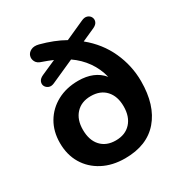

<svg xmlns="http://www.w3.org/2000/svg" viewBox="-168 -835 921 971"><g transform="rotate(-30 292.5 -350.0)"><path d="M289 -92Q345 -92 377 -127Q409 -162 409 -222Q409 -281 377.5 -315.5Q346 -350 290 -350Q235 -350 203 -315.5Q171 -281 171 -222Q171 -161 202.5 -126.5Q234 -92 289 -92ZM285 10Q211 10 155 -19.5Q99 -49 68 -101Q37 -153 37 -222Q37 -289 67 -340Q97 -391 150.5 -420Q204 -449 274 -449Q320 -449 355.5 -434.5Q391 -420 416 -390Q403 -443 372.5 -486Q342 -529 297 -560L163 -500Q144 -491 130 -496.5Q116 -502 110 -514Q104 -526 109.5 -540Q115 -554 135 -563L221 -601Q207 -607 193 -612.5Q179 -618 164 -623Q139 -630 130.5 -646.5Q122 -663 127 -679.5Q132 -696 150 -705Q168 -714 195 -707Q233 -697 267.5 -683.5Q302 -670 332 -653L443 -703Q462 -712 476.5 -707Q491 -702 497 -689.5Q503 -677 498 -663.5Q493 -650 474 -641L398 -607Q473 -546 511 -462.5Q549 -379 549 -288Q549 -148 481 -69Q413 10 285 10Z"/></g></svg>

Font: Chiron GoRound TC SB
Style: Regular
Weight: 500
Designer: Ryoko NISHIZUKA 西塚涼子 (kana, bopomofo & ideographs); Paul D. Hunt (Latin, Greek & Cyrillic); Sandoll Communications 산돌커뮤니
Foundry: Adobe
Version: Version 1.000;hotconv 1.1.1;makeotfexe 2.6.0